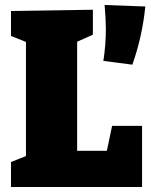

<svg xmlns="http://www.w3.org/2000/svg" viewBox="-20 -749 604 769"><path d="M408 -145 429 -245H549V0H24V-100L84 -124V-581L24 -605V-705L352 -710V-610L289 -582V-145ZM394 -505Q404 -570 404 -632Q404 -671 399 -729L562 -723Q550 -602 510 -490Z"/></svg>

Font: Bitter Pro Black
Style: Regular
Weight: 900
Designer: Sol Matas, and Bitter project Authors
Foundry: Sol Matas
Version: Version 1.010